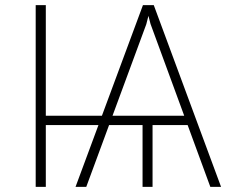

<svg xmlns="http://www.w3.org/2000/svg" viewBox="-20 -731 916 751"><path d="M394.5 -278.3V-241.7H134.8V-278.3ZM552.2 -636.2 317.4 0H275.4L539.1 -710.9H571.3ZM802.7 0 568.8 -637.2 549.8 -710.9H581.5L844.7 0ZM731.4 -278.3V-241.7H388.2V-278.3ZM576.7 -264.6V0H537.6V-264.6ZM159.2 -710.9V0H119.6V-710.9Z"/></svg>

Font: Roboto ExtraLight
Style: Regular
Weight: 250
Designer: Christian Robertson
Foundry: Google
Version: Version 3.009; 2024